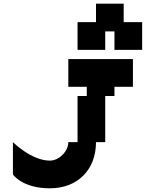

<svg xmlns="http://www.w3.org/2000/svg" viewBox="-20 -1020 790 1040"><path d="M450 -500H400V-250H350C350 -200 300 -150 250 -150C150 -150 50 -250 50 -250V-75C50 -75 100 0 250 0C400 0 500 -100 500 -250H550V-500H600V-550H700V-700H350V-550H450ZM400 -750H550V-850H600V-750H750V-900H650V-1000H500V-900H400Z"/></svg>

Font: LS-VG5000 Bold Shifted
Style: Regular
Weight: 400
Designer: Justin Bihan, 2021
Foundry: Justin Bihan, 2021
Version: Version 1.000;Glyphs 3.1.2 (3151)